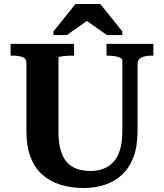

<svg xmlns="http://www.w3.org/2000/svg" viewBox="-20 -929 819 959"><path d="M272 -272Q272 -217 283 -179Q294 -141 314.5 -118.5Q335 -96 364.5 -85.5Q394 -75 432 -75Q467 -75 496 -86Q525 -97 546.5 -120Q568 -143 579.5 -181Q591 -219 591 -274V-629Q591 -634 584.5 -638Q578 -642 568 -645Q558 -648 545.5 -649.5Q533 -651 521 -651H512V-710H746V-651H735Q716 -651 700.5 -647Q685 -643 676 -634Q667 -625 667 -608V-274Q667 -198 646.5 -144Q626 -90 589 -56Q552 -22 503.5 -6Q455 10 398 10Q334 10 281.5 -6.5Q229 -23 191 -57Q153 -91 132.5 -144.5Q112 -198 112 -273V-615Q112 -637 92.5 -644Q73 -651 44 -651H33V-710H350V-651H341Q329 -651 317 -650.5Q305 -650 294.5 -648.5Q284 -647 278 -645.5Q272 -644 272 -641ZM481 -909H357L247 -772V-754H314L445 -846H383L514 -754H591V-772Z"/></svg>

Font: Roboto Serif 28pt SemiBold
Style: Regular
Weight: 600
Designer: Greg Gazdowicz
Foundry: Commercial Type
Version: Version 1.008